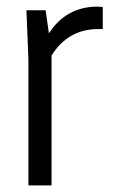

<svg xmlns="http://www.w3.org/2000/svg" viewBox="-20 -561 373 581"><path d="M276 -541Q279 -541 282.5 -540.5Q286 -540 288 -540H291V-473H277Q186 -473 136 -393V0H66V-380L60 -530H118L128 -460Q180 -541 276 -541Z"/></svg>

Font: Cooper Hewitt
Style: Book
Weight: 705
Designer: Village Type and Design LLC
Foundry: Cooper Hewitt Smithsonian Design Museum
Version: 1.000; ttfautohint (v1.8.1)